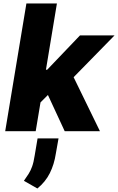

<svg xmlns="http://www.w3.org/2000/svg" viewBox="-20 -747 672 1093"><path d="M9.6 0 130.3 -727.3H304L241.5 -350.1H248.6L435.4 -545.5H632.1L399.1 -307.5L549 0H348.4L252.8 -206.3L210.6 -164.1L183.2 0ZM313.2 40.8 297.9 127.1Q288.4 189.3 263.5 239Q238.6 288.7 192.8 326L116.1 282.3Q131 261 142.6 243.1Q154.1 225.1 162.8 201.2Q171.5 177.2 177.6 137.4L193.9 40.8Z"/></svg>

Font: Inter UI Extra Bold
Style: Italic
Weight: 800
Italic angle: 9.39999°
Designer: Rasmus Andersson
Foundry: rsms
Version: 3.2;8d6f07862